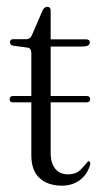

<svg xmlns="http://www.w3.org/2000/svg" viewBox="-20 -546 303 576"><path d="M9 -248Q9 -258 19 -258H74V-386.5Q74 -401 63.5 -403L19 -409Q10 -411 10 -419.5Q10 -428.5 20 -428.5H58.5Q72 -428.5 77 -443.5L107.5 -514Q113 -525.5 121.5 -525.5Q132 -525.5 132 -514V-428H237.5Q249.5 -428 249.5 -419Q249.5 -406.5 228 -406.5H132V-258H240Q250.5 -258 250.5 -248.5Q250.5 -239 240 -239H132V-88Q132 -56 146 -39.5Q160 -23 184 -23Q208 -23 221.8 -37Q235.5 -51 244 -62Q248 -63 250 -59.5Q252 -56 250 -50Q241 -21.5 218.8 -5.2Q196.5 11 165.5 11Q124 11 99 -11.5Q74 -34 74 -80V-239H19Q9 -239 9 -248Z"/></svg>

Font: Fraunces 144pt S050 Light
Style: Regular
Weight: 300
Version: Version 1.000; ttfautohint (v1.8.3)